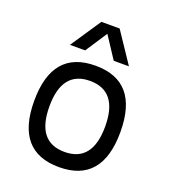

<svg xmlns="http://www.w3.org/2000/svg" viewBox="-127 -777 767 869"><g transform="rotate(20 256.5 -342.0)"><path d="M48.8 -244.1Q48.8 -488.3 256.3 -488.3Q463.9 -488.3 463.9 -244.1Q463.9 0 256.3 0Q48.8 0 48.8 -244.1ZM390.6 -244.1Q390.6 -415 256.3 -415Q122.1 -415 122.1 -244.1Q122.1 -73.2 256.3 -73.2Q390.6 -73.2 390.6 -244.1ZM114.3 -537.1 212.4 -683.6H300.3L398.4 -537.1H325.2L256.3 -642.1L187.5 -537.1Z"/></g></svg>

Font: Sanitrixie
Style: Regular
Weight: 400
Designer: Jayvee D. Enaguas (Grand Chaos)
Version: Version 1.1 - 6/9/2013